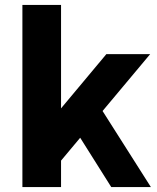

<svg xmlns="http://www.w3.org/2000/svg" viewBox="-20 -760 637 780"><path d="M102 -169 412 -540H590L205 -80ZM71 -740H228V0H71ZM272 -254 384 -329 593 0H432Z"/></svg>

Font: Pathway Extreme 8pt Thin 12pt
Style: Bold
Weight: 700
Version: Version 1.001;gftools[0.9.26]